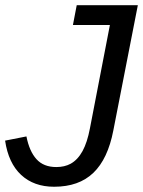

<svg xmlns="http://www.w3.org/2000/svg" viewBox="-22 -708 550 738"><path d="M186 9.8Q108.4 9.8 59.3 -35.6Q10.3 -81.1 -2.4 -167.5L79.6 -183.6Q90.8 -126.5 118.2 -96.2Q145.5 -65.9 194.3 -65.9Q226.1 -65.9 249.5 -78.6Q276.9 -93.8 295.2 -127.2Q313.5 -160.6 323.7 -214.8L400.4 -611.8H258.3L272.9 -688H507.8L413.6 -206.5Q392.6 -97.2 336.9 -43.7Q281.2 9.8 186 9.8Z"/></svg>

Font: Arimo
Style: Italic
Weight: 400
Italic angle: -12°
Designer: Steve Matteson
Foundry: Monotype Imaging Inc.
Version: Version 1.33